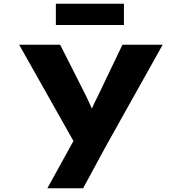

<svg xmlns="http://www.w3.org/2000/svg" viewBox="-20 -771 968 1021"><path d="M232 230 398 -71 387 8 82 -533H300L439 -258Q450 -234 464 -203.5Q478 -173 491 -138L443 -135Q455 -161 469 -194.5Q483 -228 497 -253L631 -533H845L544 5L422 230ZM277 -638V-751H639V-638Z"/></svg>

Font: Lexend Tera ExtraBold
Style: Regular
Weight: 800
Designer: Bonnie Shaver-Troup, Thomas Jockin
Foundry: Lexend
Version: Version 1.007